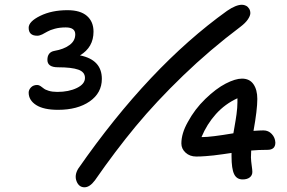

<svg xmlns="http://www.w3.org/2000/svg" viewBox="-20 -752 1212 811"><path d="M336.9 39.1Q313.5 39.1 303.5 13.9Q293.5 -11.2 310.1 -39.1Q609.9 -470.2 939 -706.1Q976.6 -731.9 1002 -731.9Q1010.7 -731.9 1019 -727.8Q1027.3 -723.6 1032.5 -715.1Q1037.6 -706.5 1037.4 -695.8Q1037.1 -685.1 1026.9 -669.9Q1016.6 -654.8 996.1 -639.2Q866.2 -541.5 753.2 -432.4Q640.1 -323.2 553.7 -219Q467.3 -114.7 380.9 9.8Q358.9 39.1 336.9 39.1ZM225.1 -288.1Q164.6 -288.1 132.8 -308.3Q101.1 -328.6 101.1 -360.8Q101.1 -372.6 110.8 -382.8Q120.6 -393.1 137.2 -393.1Q144 -393.1 151.1 -388.4Q158.2 -383.8 164.6 -378.4Q170.9 -373 186 -368.4Q201.2 -363.8 222.2 -363.8Q270.5 -363.8 304.7 -380.4Q338.9 -397 338.9 -422.9Q338.9 -447.8 310.8 -457.8Q282.7 -467.8 225.1 -467.8Q180.2 -467.8 180.2 -499Q180.2 -531.7 210 -537.1Q249.5 -543.9 273.7 -561.8Q297.9 -579.6 297.9 -606.9Q297.9 -636.2 257.8 -636.2Q231.9 -636.2 211.4 -630.6Q190.9 -625 180.4 -618.7Q169.9 -612.3 158.4 -606.7Q147 -601.1 137.2 -601.1Q101.1 -601.1 101.1 -634.8Q101.1 -661.1 149.9 -685.1Q198.7 -709 265.1 -709Q319.3 -709 347.2 -684.8Q375 -660.6 375 -618.2Q375 -552.2 317.9 -518.1Q410.2 -499.5 410.2 -418.9Q410.2 -359.4 358.9 -323.7Q307.6 -288.1 225.1 -288.1ZM1004.9 5.9Q979.5 5.9 968.8 -16.8Q958 -39.6 958 -91.8V-106Q951.7 -105 922.6 -100.8Q893.6 -96.7 882.1 -95.5Q870.6 -94.2 848.9 -92.5Q827.1 -90.8 809.1 -90.8Q781.7 -90.8 763.9 -107.2Q746.1 -123.5 746.1 -146Q746.1 -188 772.9 -235.8Q802.2 -290.5 847.4 -334.2Q892.6 -377.9 933.3 -398.9Q974.1 -419.9 1002 -419.9Q1034.2 -419.9 1050.5 -396.5Q1066.9 -373 1066.9 -334Q1066.9 -288.1 1050.8 -199.2Q1079.1 -201.2 1092.8 -201.2Q1113.8 -201.2 1127.9 -186Q1142.1 -170.9 1143.1 -149.9Q1143.1 -119.1 1109.9 -119.1Q1072.3 -119.1 1041 -116.2Q1041 -111.8 1040.5 -101.8Q1040 -91.8 1040 -86.9Q1040.5 -71.3 1043.2 -52.7Q1045.9 -34.2 1045.9 -25.9Q1045.9 -11.2 1034.9 -2.7Q1023.9 5.9 1004.9 5.9ZM982.9 -319.8V-336.9Q930.7 -313 892.3 -270.5Q854 -228 831.1 -172.9H834Q871.1 -172.9 965.8 -189Q967.3 -197.8 970.5 -216.1Q973.6 -234.4 975.3 -244.4Q977.1 -254.4 979 -269Q981 -283.7 981.9 -296.1Q982.9 -308.6 982.9 -319.8Z"/></svg>

Font: Shantell Sans Irregular
Style: Regular
Weight: 400
Designer: Stephen Nixon, Anya Danilova, Shantell Martin
Foundry: Arrow Type
Version: Version 1.006;[9816181b4]